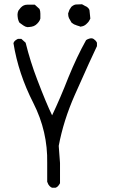

<svg xmlns="http://www.w3.org/2000/svg" viewBox="-20 -879 540 899"><path d="M224 0Q219 -1 212 -8Q205 -16 204 -21L201 -28V-116Q204 -263 136 -397Q66 -534 43 -677Q45 -684 51 -689Q59 -695 64 -697H80L100 -679Q122 -590 154 -507Q197 -394 224 -339Q263 -421 300 -516Q340 -614 383 -691Q388 -695 397.5 -698Q407 -701 413 -699Q418 -698 425 -691Q429 -689 434 -679V-663Q410 -614 330 -434Q277 -314 255 -196L261 -116V-21Q256 -12 252 -8Q245 -1 240 0ZM108 -752Q99 -753 89 -760Q83 -764 71 -773Q67 -779 64 -791Q62 -803 62 -811Q62 -819 66 -829Q67 -830 71 -835.5Q75 -841 77 -843Q90 -857 107 -857H143L165 -837Q169 -828 169 -815V-792Q167 -784 161 -776Q155 -768 147 -762Q139 -756 128 -754Q116 -752 108 -752ZM356 -754Q354 -756 346 -758Q338 -760 335 -762Q326 -764 315 -773Q303 -793 303 -794Q299 -802 299 -816Q300 -819 302 -824.5Q304 -830 305 -833Q307 -837 314 -847Q327 -858 337 -858Q346 -859 364 -859Q366 -858 370.5 -855.5Q375 -853 378.5 -851Q382 -849 385 -848Q397 -840 399 -831L403 -792Q397 -778 388 -770Q378 -759 366 -756Z"/></svg>

Font: Yozai
Style: Regular
Weight: 400
Designer: LXGW / Y.OzVox
Foundry: LXGW / Y.OzVox
Version: Version 0.861;October 22, 2024